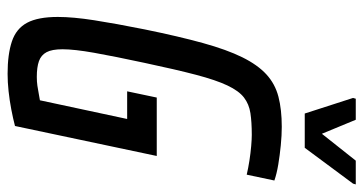

<svg xmlns="http://www.w3.org/2000/svg" viewBox="-240 -686 934 493"><g transform="rotate(90 226.5 -439.0)"><path d="M169 8Q119 8 86 -3Q53 -14 38 -42Q23 -70 23 -121Q23 -160 31.5 -214.5Q40 -269 55 -344Q73 -432 90 -493.5Q107 -555 126.5 -594.5Q146 -634 170.5 -656.5Q195 -679 228 -687.5Q261 -696 305 -696Q327 -696 352.5 -693.5Q378 -691 402 -687Q426 -683 443 -677L428 -606Q411 -610 391.5 -613Q372 -616 354.5 -617.5Q337 -619 326 -619Q293 -619 270 -615.5Q247 -612 230 -599Q213 -586 199 -556.5Q185 -527 171.5 -475.5Q158 -424 141 -344Q124 -265 115 -214Q106 -163 106 -133Q106 -106 113.5 -92Q121 -78 136.5 -72.5Q152 -67 177 -67Q189 -67 199.5 -68.5Q210 -70 220 -72Q230 -74 237 -75L285 -299H214L230 -375H380L303 -11Q284 -6 260.5 -1.5Q237 3 213.5 5.5Q190 8 169 8ZM271 -755 231 -879 233 -886H287L323 -799L392 -886H453L451 -879L359 -755Z"/></g></svg>

Font: Saira ExtraCondensed Medium
Style: Italic
Weight: 500
Width: 2
Italic angle: -12°
Designer: Hector Gatti with collaboration of the Omnibus-Type team
Foundry: Omnibus-Type
Version: Version 1.101